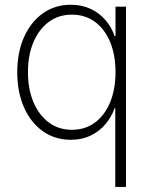

<svg xmlns="http://www.w3.org/2000/svg" viewBox="-20 -563 619 788"><path d="M497.1 204.1H453.1V-118.7H450.2Q437.5 -82.5 412.6 -53.2Q387.7 -23.9 352.1 -6.6Q316.4 10.7 270.5 10.7Q205.1 10.7 155.5 -24.7Q106 -60.1 78.4 -122.6Q50.8 -185.1 50.8 -267.1Q50.8 -348.1 78.6 -410.6Q106.4 -473.1 156 -508.3Q205.6 -543.5 270.5 -543.5Q316.4 -543.5 352.3 -526.4Q388.2 -509.3 413.3 -480Q438.5 -450.7 450.2 -415H454.1V-535.6H497.1ZM274.9 -30.3Q330.1 -30.3 370.4 -60.5Q410.6 -90.8 432.4 -144.3Q454.1 -197.8 454.1 -267.1Q454.1 -336.4 432.4 -389.6Q410.6 -442.9 370.4 -472.9Q330.1 -502.9 274.9 -502.9Q220.2 -502.9 179.7 -472.7Q139.2 -442.4 116.9 -389.2Q94.7 -335.9 94.7 -267.1Q94.7 -198.2 116.9 -144.8Q139.2 -91.3 179.7 -60.8Q220.2 -30.3 274.9 -30.3Z"/></svg>

Font: Inter 20pt ExtraLight
Style: Regular
Weight: 250
Version: Version 4.001;git-66647c0bb